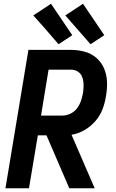

<svg xmlns="http://www.w3.org/2000/svg" viewBox="-20 -1000 616 1020"><path d="M9 0H134L181 -281H227L348 0H483L360 -284Q396 -290 429 -309Q462 -328 487 -357Q512 -386 525 -420.5Q538 -455 543 -490Q550 -528 548.5 -565.5Q547 -603 533 -636Q519 -669 492 -692.5Q465 -716 429.5 -725.5Q394 -735 356 -735H131ZM312 -386H198L238 -630H356Q378 -630 394.5 -619Q411 -608 417.5 -588.5Q424 -569 424 -548Q424 -527 421 -506Q417 -485 410 -464Q403 -443 389 -424.5Q375 -406 354 -396Q333 -386 312 -386ZM461 -765 534 -813 421 -980 327 -918ZM291 -765 364 -813 251 -980 157 -918 215 -853Z"/></svg>

Font: Iosevka Sparkle Oblique
Style: Bold
Weight: 700
Italic angle: -9°
Designer: Belleve Invis
Foundry: Belleve Invis
Version: Version 4.5.0; ttfautohint (v1.8.3)